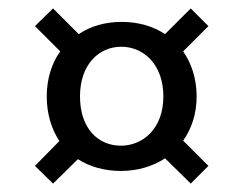

<svg xmlns="http://www.w3.org/2000/svg" viewBox="-20 -606 578 456"><path d="M269 -554C230 -554 195 -544 167 -525L106 -586L63 -544L123 -484C103 -456 91 -419 91 -377C91 -336 102 -300 121 -271L63 -212L106 -170L165 -228C193 -210 228 -200 267 -200C307 -200 343 -211 372 -230L433 -170L475 -212L415 -272C435 -300 447 -336 447 -377C447 -419 435 -455 415 -484L475 -544L433 -586L372 -525C343 -544 308 -554 269 -554ZM170 -377C170 -453 215 -495 268 -495C321 -495 368 -453 368 -377C368 -300 319 -260 267 -260C214 -260 170 -300 170 -377Z"/></svg>

Font: Malmofest
Style: Regular
Weight: 400
Designer: Jonny Pinhorn (Poppins), Kolossal
Version: Version 1.004;Glyphs 3.1.2 (3151)